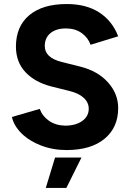

<svg xmlns="http://www.w3.org/2000/svg" viewBox="-20 -732 646 952"><path d="M39 -152 177 -192Q190 -156 223 -133Q256 -110 303 -109Q355 -109 387.5 -132Q420 -155 420 -193Q420 -224 395 -247Q370 -270 324 -281L232 -304Q152 -325 105.5 -375Q59 -425 59 -501Q59 -601 125 -656.5Q191 -712 311 -712Q408 -712 472.5 -670Q537 -628 566 -552L429 -510Q417 -545 385 -568Q353 -591 307 -591Q258 -591 230 -567.5Q202 -544 202 -504Q202 -446 285 -425L377 -402Q465 -380 515.5 -323.5Q566 -267 566 -196Q566 -100 498.5 -44Q431 12 310 12Q242 12 183.5 -10.5Q125 -33 87 -70.5Q49 -108 39 -152ZM253 49H384L309 200H207Z"/></svg>

Font: Oak Sans
Style: Bold
Weight: 700
Designer: Erik Kennedy, Walven
Foundry: Erik Kennedy, Walven
Version: Version 1.000